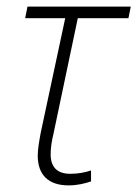

<svg xmlns="http://www.w3.org/2000/svg" viewBox="-20 -549 415 580"><path d="M187 11C215 11 237 5 255 -1V-34C236 -28 217 -24 192 -24C152 -24 133 -45 133 -83C133 -102 136 -122 142 -147L215 -494H368L375 -529H63L56 -494H177L103 -148C98 -121 94 -97 94 -79C94 -20 127 11 187 11Z"/></svg>

Font: Noto Sans SemiCondensed ExtraLight
Style: Italic
Weight: 200
Width: 4
Italic angle: -12°
Designer: Monotype Design Team
Foundry: Monotype Imaging Inc.
Version: Version 2.013